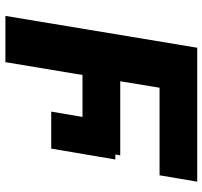

<svg xmlns="http://www.w3.org/2000/svg" viewBox="-40 -728 767 728"><g transform="rotate(90 344.0 -363.5)"><path d="M584.2 -416.9 543 -173.7H402.7L422.9 -292.3H263.8L215.2 0H39.8L160.5 -727.3H668.3L644.2 -584.5H312.1L287.6 -435.4H568.5L565.3 -416.9Z"/></g></svg>

Font: Inter UI Extra Bold
Style: Italic
Weight: 800
Italic angle: 9.39999°
Designer: Rasmus Andersson
Foundry: rsms
Version: 3.2;8d6f07862